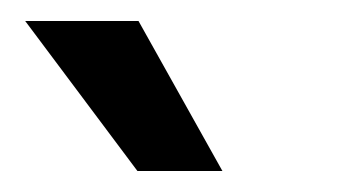

<svg xmlns="http://www.w3.org/2000/svg" viewBox="-20 -764 329 183"><path d="M111 -601 4 -744H112L192 -601Z"/></svg>

Font: Murecho Thin Medium
Style: Regular
Weight: 500
Version: Version 1.010